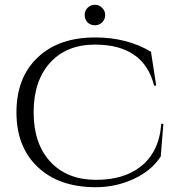

<svg xmlns="http://www.w3.org/2000/svg" viewBox="-20 -771 745 805"><path d="M347 -677Q335 -690 335 -708Q335 -726 347 -738Q360 -751 378 -751Q396 -751 408 -738Q421 -726 421 -708Q421 -690 408 -677Q396 -665 378 -665Q360 -665 347 -677ZM665 -252 654 -115Q615 -55 541 -21Q467 14 379 14Q226 13 138 -71Q49 -155 49 -300Q49 -446 138 -530Q226 -614 379 -614Q513 -614 613 -554L635 -412H626Q583 -584 378 -584Q259 -584 190 -508Q121 -432 121 -300Q121 -170 190 -94Q260 -18 379 -17Q497 -16 569 -72Q648 -134 656 -252Z"/></svg>

Font: Cinzel(RUS BY LYAJKA)
Style: Regular
Weight: 400
Designer: Natanael Gama
Version: Version 1.001;PS 001.001;hotconv 1.0.56;makeotf.lib2.0.21325